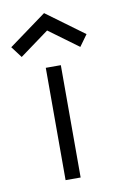

<svg xmlns="http://www.w3.org/2000/svg" viewBox="-130 -648 422 691"><g transform="rotate(-10 81.5 -303.0)"><path d="M53 0V-410.5H108V0ZM188.5 -463 81 -542 -25.5 -464 -56.5 -505 81 -605.5 218.5 -504.5Z"/></g></svg>

Font: League Spartan Thin Light
Style: Regular
Weight: 300
Version: Version 2.002